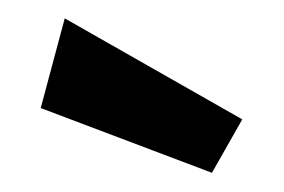

<svg xmlns="http://www.w3.org/2000/svg" viewBox="-20 -720 306 207"><path d="M208.5 -533.7 23.9 -603.5 49.8 -700.2 241.2 -591.3Z"/></svg>

Font: Some Time Later
Style: Regular
Weight: 400
Version: Version 003.300